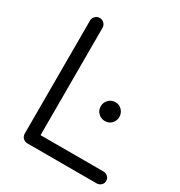

<svg xmlns="http://www.w3.org/2000/svg" viewBox="-182 -908 972 1035"><g transform="rotate(30 304.0 -390.5)"><path d="M139 0Q123 0 111.5 -11Q100 -22 100 -39V-742Q100 -758 111.5 -769.5Q123 -781 139 -781Q155 -781 166.5 -769.5Q178 -758 178 -742V-74H569Q585 -74 596.5 -63.5Q608 -53 608 -37Q608 -21 596.5 -10.5Q585 0 569 0ZM440 -313Q416 -313 398.5 -329.5Q381 -346 381 -371Q381 -396 398 -413Q415 -430 440 -430Q464 -430 480.5 -412.5Q497 -395 497 -371Q497 -347 480.5 -330Q464 -313 440 -313Z"/></g></svg>

Font: Comfortaa
Style: Regular
Weight: 400
Designer: Johan Aakerlund
Foundry: Johan Aakerlund
Version: Version 3.104; ttfautohint (v1.8.1.43-b0c9)